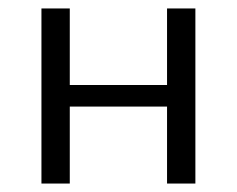

<svg xmlns="http://www.w3.org/2000/svg" viewBox="-20 -434 560 454"><path d="M375 -182H145V0H78V-414H145V-233H375V-414H442V0H375Z"/></svg>

Font: QiushuiShotai Bright
Style: Regular
Weight: 400
Designer: Christian Thalmann (Catharsis Fonts)
Version: Version 1.250;